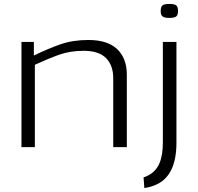

<svg xmlns="http://www.w3.org/2000/svg" viewBox="-20 -747 1003 975"><path d="M89 0V-534H152V-465Q224 -500 287 -522Q350 -544 429 -544Q526 -544 575 -497.5Q624 -451 624 -368V0H555V-350Q555 -415 518.5 -452Q482 -489 405 -489Q336 -489 280 -469Q224 -449 157 -418V0ZM840 -656Q815 -656 805.5 -663.5Q796 -671 796 -691Q796 -712 805 -719.5Q814 -727 840 -727Q866 -727 875 -719.5Q884 -712 884 -691Q884 -671 875 -663.5Q866 -656 840 -656ZM876 -534V-22Q876 155 760 196Q750 200 737.5 203Q725 206 713 208L709 154Q721 150 734 143Q771 124 789 83.5Q807 43 807 -24V-534Z"/></svg>

Font: Georama Extended Light
Style: Regular
Weight: 300
Width: 7
Designer: Jean-Baptiste Levee
Foundry: Production Type
Version: Version 1.000